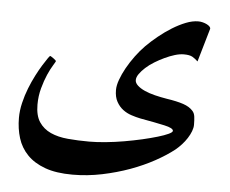

<svg xmlns="http://www.w3.org/2000/svg" viewBox="-47 -516 881 736"><g transform="rotate(5 393.0 -147.5)"><path d="M697.3 -307.6Q686.5 -317.9 675.8 -324Q665 -330.1 643.1 -330.1Q627.4 -330.1 608.6 -324.5Q589.8 -318.8 570.6 -309.8Q551.3 -300.8 532.5 -289.3Q513.7 -277.8 499.5 -264.9Q485.4 -252 476.6 -239.5Q467.8 -227.1 467.8 -215.8Q467.8 -205.1 478.3 -195.3Q488.8 -185.5 506.1 -177.7Q523.4 -169.9 545.9 -164.3Q568.4 -158.7 592.3 -154.8Q631.8 -148.9 656.5 -140.6Q681.2 -132.3 694.3 -117.2Q701.7 -108.9 703.4 -95.7Q705.1 -82.5 705.1 -64Q705.1 -53.2 700 -39.6Q694.8 -25.9 686 -12.2Q677.2 1.5 666 13.7Q654.8 25.9 643.1 35.6Q612.8 59.6 570.3 83Q527.8 106.4 477.5 124.8Q427.2 143.1 371.1 154.8Q314.9 166.5 257.3 166.5Q194.3 166.5 151.6 150.9Q108.9 135.3 82.8 108.2Q56.6 81.1 45.4 44.9Q34.2 8.8 34.2 -32.7Q34.2 -61 41.3 -90.6Q48.3 -120.1 59.1 -147.5Q69.8 -174.8 82.3 -199Q94.7 -223.1 105.7 -240.7Q116.7 -258.3 124 -268.8Q131.3 -279.3 132.8 -279.3Q134.3 -279.3 138.4 -276.6Q142.6 -273.9 146.7 -271Q150.9 -268.1 153.8 -265.1Q156.7 -262.2 156.7 -261.7Q156.2 -259.3 147 -244.4Q137.7 -229.5 127.4 -206.3Q117.2 -183.1 108.9 -152.8Q100.6 -122.6 100.6 -89.4Q100.6 -47.4 116.9 -22.7Q133.3 2 161.6 14.9Q189.9 27.8 228.3 31.2Q266.6 34.7 310.5 34.7Q339.4 34.7 374.3 31.2Q409.2 27.8 444.3 21.7Q479.5 15.6 512.5 8.1Q545.4 0.5 570.8 -7.1Q596.2 -14.6 611.3 -21.7Q626.5 -28.8 626.5 -34.2Q626.5 -44.9 592.3 -52.5Q558.1 -60.1 498 -70.8Q481.4 -74.2 463.4 -80.1Q445.3 -85.9 430.4 -97.2Q415.5 -108.4 405.5 -126.5Q395.5 -144.5 395.5 -171.4Q395.5 -189 403.6 -211.2Q411.6 -233.4 425 -257.6Q438.5 -281.7 455.8 -305.2Q473.1 -328.6 492.2 -348.1Q512.2 -368.2 537.1 -388.4Q562 -408.7 588.1 -424.8Q614.3 -440.9 639.6 -450.9Q665 -460.9 687.5 -460.9Q695.8 -460.9 704.3 -458.7Q712.9 -456.5 719.7 -453.1Q726.6 -449.7 730.7 -445.6Q734.9 -441.4 734.9 -437Z"/></g></svg>

Font: Accordance
Style: Bold
Weight: 700
Version: Version 1.2 (build January 31, 2020) Miklal Software Solutio